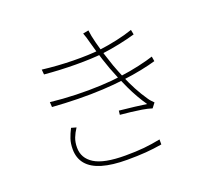

<svg xmlns="http://www.w3.org/2000/svg" viewBox="-135 -951 1269 1157"><g transform="rotate(-20 500.0 -372.5)"><path d="M194 -653Q293 -641 392 -639.5Q491 -638 565 -646Q620 -653 677.5 -665.5Q735 -678 781 -694L787 -663Q743 -650 685.5 -638Q628 -626 573 -619Q498 -611 398 -611.5Q298 -612 197 -621ZM173 -452Q254 -443 336.5 -440.5Q419 -438 494.5 -441.5Q570 -445 626 -453Q688 -461 748 -474.5Q808 -488 844 -500L849 -469Q812 -458 756 -446.5Q700 -435 635 -427Q575 -419 499 -415Q423 -411 340 -412.5Q257 -414 175 -420ZM523 -707Q519 -724 513.5 -741.5Q508 -759 503 -772L539 -779Q543 -743 555 -697Q567 -651 581.5 -606Q596 -561 607 -529Q623 -486 641.5 -442Q660 -398 683 -354.5Q706 -311 735 -269Q741 -260 749 -251.5Q757 -243 765 -235L742 -205Q714 -214 680 -219.5Q646 -225 611 -229Q576 -233 543 -236L546 -262Q595 -257 645 -251Q695 -245 720 -241Q677 -303 642 -377.5Q607 -452 582 -519Q570 -552 559 -585.5Q548 -619 539 -650.5Q530 -682 523 -707ZM272 -254Q254 -227 243.5 -200Q233 -173 233 -138Q233 -70 294 -32Q355 6 491 6Q560 6 611 1Q662 -4 717 -15V17Q665 26 612.5 30Q560 34 493 34Q397 34 333 15Q269 -4 237 -42.5Q205 -81 205 -138Q205 -175 214.5 -203.5Q224 -232 240 -263Z"/></g></svg>

Font: Noto Sans HK Thin
Style: Regular
Weight: 100
Designer: Ryoko NISHIZUKA 西塚涼子 (kana, bopomofo & ideographs); Paul D. Hunt (Latin, Greek & Cyrillic); Sandoll Communications 산돌커뮤니
Foundry: Adobe
Version: Version 2.004-H2;hotconv 1.0.118;makeotfexe 2.5.65603